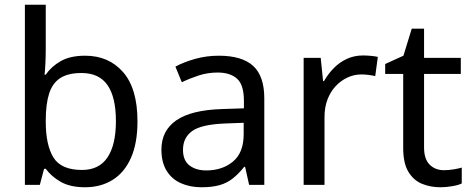

<svg xmlns="http://www.w3.org/2000/svg" viewBox="-20 -780 1990 810"><path d="M173 -575Q173 -541 171.5 -511.5Q170 -482 168 -465H173Q196 -499 236 -522Q276 -545 339 -545Q439 -545 499.5 -475.5Q560 -406 560 -268Q560 -176 532.5 -114Q505 -52 455 -21Q405 10 339 10Q276 10 236 -13Q196 -36 173 -68H166L148 0H85V-760H173ZM324 -472Q267 -472 234 -450.5Q201 -429 187 -384.5Q173 -340 173 -271V-267Q173 -168 205.5 -115.5Q238 -63 326 -63Q398 -63 433.5 -116Q469 -169 469 -269Q469 -370 433.5 -421Q398 -472 324 -472Z M903 -545Q1001 -545 1048 -502Q1095 -459 1095 -365V0H1031L1014 -76H1010Q987 -47 962.5 -27.5Q938 -8 906.5 1Q875 10 830 10Q782 10 743.5 -7Q705 -24 683 -59.5Q661 -95 661 -149Q661 -229 724 -272.5Q787 -316 918 -320L1009 -323V-355Q1009 -422 980 -448Q951 -474 898 -474Q856 -474 818 -461.5Q780 -449 747 -433L720 -499Q755 -518 803 -531.5Q851 -545 903 -545ZM929 -259Q829 -255 790.5 -227Q752 -199 752 -148Q752 -103 779.5 -82Q807 -61 850 -61Q918 -61 963 -98.5Q1008 -136 1008 -214V-262Z M1511 -546Q1526 -546 1543.5 -544.5Q1561 -543 1574 -540L1563 -459Q1550 -462 1534.5 -464Q1519 -466 1505 -466Q1474 -466 1446 -453Q1418 -440 1396 -416.5Q1374 -393 1361.5 -360Q1349 -327 1349 -286V0H1261V-536H1333L1343 -438H1347Q1364 -468 1388 -492.5Q1412 -517 1443 -531.5Q1474 -546 1511 -546Z M1853 -62Q1873 -62 1894 -65.5Q1915 -69 1928 -73V-6Q1914 1 1888 5.5Q1862 10 1838 10Q1796 10 1760.5 -4.5Q1725 -19 1703 -55Q1681 -91 1681 -156V-468H1605V-510L1682 -545L1717 -659H1769V-536H1924V-468H1769V-158Q1769 -109 1792.5 -85.5Q1816 -62 1853 -62Z"/></svg>

Font: lkorean25
Style: Book
Weight: 400
Designer: Jelle Bosma - Monotype Design Team
Foundry: Monotype Imaging Inc.
Version: Version 2.003